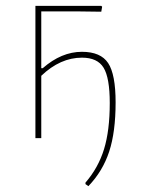

<svg xmlns="http://www.w3.org/2000/svg" viewBox="-20 -472 485 656"><path d="M101 0V-452H326L329 -449L326 -432L250 -433H121V-239H126Q190 -295 260 -295Q324 -295 349.5 -256.5Q375 -218 375 -122Q375 -21 353 46Q331 113 282 164L272 157V152Q316 101 335.5 37.5Q355 -26 355 -120Q355 -206 334 -240.5Q313 -275 260 -275Q186 -275 121 -213V0Z"/></svg>

Font: Alegreya Sans Thin
Style: Regular
Weight: 100
Designer: Juan Pablo del Peral
Foundry: Huerta Tipografica
Version: Version 2.007